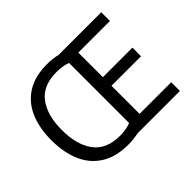

<svg xmlns="http://www.w3.org/2000/svg" viewBox="-152 -1067 1232 1232"><g transform="rotate(-45 464.0 -450.5)"><path d="M386 -818Q436 -818 482 -807H868V-728H581V-505H849V-427H581V-172H868V-93H488Q466 -89 441.5 -86Q417 -83 391 -83Q280 -83 206.5 -129Q133 -175 97 -258Q61 -341 61 -452Q61 -563 96.5 -645Q132 -727 204.5 -772.5Q277 -818 386 -818ZM394 -739Q271 -739 213 -662.5Q155 -586 155 -451Q155 -316 213 -238.5Q271 -161 393 -161Q450 -161 492 -178V-723Q451 -739 394 -739Z"/></g></svg>

Font: Noto Sans Telugu UI
Style: Regular
Weight: 400
Designer: Jelle Bosma - Monotype Design Team
Foundry: Monotype Imaging Inc.
Version: Version 2.005; ttfautohint (v1.8.4.7-5d5b)